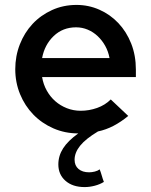

<svg xmlns="http://www.w3.org/2000/svg" viewBox="-20 -533 612 780"><path d="M501 -62Q472 -38 441.5 -22Q411 -6 378 1Q328 31 305.5 59Q283 87 283 116Q283 140 299 153.5Q315 167 342 167Q353 167 365 164Q377 161 385 155Q390 168 393.5 180.5Q397 193 402 206Q386 216 365 221.5Q344 227 324 227Q275 227 246 201.5Q217 176 217 135Q217 100 236.5 69.5Q256 39 298 9Q244 9 197 -11.5Q150 -32 115.5 -67.5Q81 -103 61.5 -150.5Q42 -198 42 -252Q42 -305 60.5 -352.5Q79 -400 112 -435.5Q145 -471 191 -492Q237 -513 291 -513Q340 -513 384 -493.5Q428 -474 461 -439Q494 -404 513 -356Q532 -308 532 -250V-220H151Q156 -190 170 -165Q184 -140 204.5 -122Q225 -104 251.5 -93.5Q278 -83 308 -83Q342 -83 374.5 -94.5Q407 -106 430 -129Q448 -112 465.5 -95.5Q483 -79 501 -62ZM289 -422Q235 -422 198 -386.5Q161 -351 151 -297H425Q420 -324 407.5 -346.5Q395 -369 377 -386Q359 -403 336.5 -412.5Q314 -422 289 -422Z"/></svg>

Font: Rosa Sans Medium
Style: Regular
Weight: 500
Designer: Pentagram / MCKL
Foundry: Pentagram / MCKL
Version: Version 1.005;September 16, 2019;FontCreator 11.5.0.2425 64-